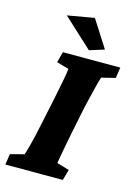

<svg xmlns="http://www.w3.org/2000/svg" viewBox="-126 -829 633 892"><g transform="rotate(15 190.5 -383.0)"><path d="M-8.8 0 -1 -51.8 65.4 -69.3Q70.3 -82 81.1 -123.5Q91.8 -165 103.5 -221.7L131.8 -355.5Q143.6 -414.1 150.9 -451.7Q158.2 -489.3 159.2 -504.9L100.6 -521.5L114.3 -573.2H390.6L382.8 -521.5L316.4 -504.9Q311.5 -491.2 301.3 -451.2Q291 -411.1 278.3 -355.5L251 -221.7Q244.1 -186.5 238.3 -156.2Q232.4 -126 228.5 -103.5Q224.6 -81.1 222.7 -69.3L282.2 -51.8L267.6 0ZM228.5 -613.3 87.9 -743.2 216.8 -765.6 299.8 -635.7Z"/></g></svg>

Font: Crimson Pro ExtraBold
Style: Italic
Weight: 800
Italic angle: -12°
Designer: Jacques Le Bailly
Foundry: Baron von Fonthausen
Version: Version 1.003